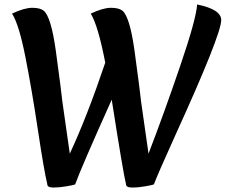

<svg xmlns="http://www.w3.org/2000/svg" viewBox="-20 -827 1023 861"><path d="M670 0Q663 3 631.5 8.5Q600 14 572.5 14Q545 14 545 -1Q532 -54 481 -380Q343 -73 317 0Q310 3 278 8.5Q246 14 219 14Q192 14 192 -1Q177 -64 150 -244Q123 -424 94 -571Q65 -718 34 -766Q89 -792 124.5 -792Q160 -792 176 -779Q192 -766 205.5 -722.5Q219 -679 230 -601.5Q241 -524 249.5 -455.5Q258 -387 258 -386Q258 -385 259 -376.5Q260 -368 274.5 -267.5Q289 -167 293 -138Q370 -303 452 -546Q420 -712 387 -766Q442 -792 477.5 -792Q513 -792 529 -779Q545 -766 558.5 -722.5Q572 -679 583 -601.5Q594 -524 602.5 -455.5Q611 -387 611 -386Q611 -385 612 -376.5Q613 -368 627.5 -267.5Q642 -167 646 -138Q716 -320 788 -531Q860 -742 864 -807Q972 -785 972 -737Q972 -672 766 -220Q686 -43 670 0Z"/></svg>

Font: MeriendaOneRegular
Style: Regular
Weight: 400
Designer: Eduardo Rodriguez Tunni
Foundry: Eduardo Rodriguez Tunni
Version: Version 1.001